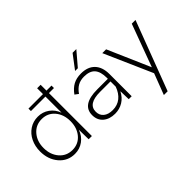

<svg xmlns="http://www.w3.org/2000/svg" viewBox="-111 -1155 1827 1827"><g transform="rotate(-45 803.0 -241.0)"><path d="M573.7 -611.3V-578.1H505.9V0H462.4L460.4 -129.9Q438.5 -66.9 387.9 -30Q337.4 6.8 272.5 6.8Q176.3 6.8 114.7 -65.4Q53.2 -137.7 53.2 -244.6Q53.2 -314 80.6 -370.8Q107.9 -427.7 158.2 -461.2Q208.5 -494.6 272 -494.6Q336.4 -494.6 386.7 -458.5Q437 -422.4 459 -360.8V-578.1H263.7V-611.3H459V-689.9H505.9V-611.3ZM282.2 -36.1Q362.3 -36.1 412.4 -95.2Q462.4 -154.3 462.4 -244.6Q462.4 -334.5 412.4 -393.3Q362.3 -452.1 282.2 -452.1Q201.7 -452.1 150.9 -392.8Q100.1 -333.5 100.1 -244.6Q100.1 -154.8 150.9 -95.5Q201.7 -36.1 282.2 -36.1Z M986.3 -689.9 867.7 -550.8H830.6L936 -689.9ZM852.5 -494.6Q943.4 -494.6 992.4 -443.4Q1041.5 -392.1 1041.5 -298.8V0H1002L999 -109.9Q970.2 -52.7 921.6 -22.9Q873 6.8 813.5 6.8Q738.8 6.8 693.4 -32.2Q647.9 -71.3 647.9 -138.7Q647.9 -277.8 856 -277.8H998.5V-291Q998.5 -373.5 963.4 -413.3Q928.2 -453.1 852.5 -453.1Q802.7 -453.1 767.1 -432.6Q731.4 -412.1 702.6 -370.1L667 -396.5Q703.1 -446.8 747.1 -470.7Q791 -494.6 852.5 -494.6ZM821.3 -33.7Q885.3 -33.7 930.2 -69.8Q975.1 -106 998.5 -171.9V-242.2H857.9Q695.3 -242.2 695.3 -137.2Q695.3 -89.4 728.8 -61.5Q762.2 -33.7 821.3 -33.7Z M1266.1 208.5 1347.2 -3.9 1133.8 -487.8H1185.1L1372.1 -59.1L1530.3 -487.8H1580.6L1316.9 208.5Z"/></g></svg>

Font: HK Grotesk Light Legacy
Style: Regular
Weight: 300
Designer: Alfredo Marco Pradil
Foundry: Hanken Design Co.
Version: Version 2.022;PS 002.022;hotconv 1.0.88;makeotf.lib2.5.64775